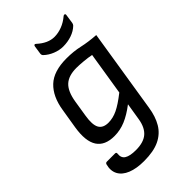

<svg xmlns="http://www.w3.org/2000/svg" viewBox="-260 -765 1049 1049"><g transform="rotate(-45 264.5 -240.5)"><path d="M296 -500Q350 -500 396.5 -489.5Q443 -479 501 -475L424 9Q415 69 390 111Q365 153 319 175Q273 197 199 197Q141 197 101.5 181Q62 165 46 135Q30 105 41 64Q44 55 53 55H116Q126 55 125 65Q121 96 142.5 109.5Q164 123 210 123Q269 123 300 96.5Q331 70 340 14L356 -85Q309 -49 267.5 -31.5Q226 -14 181 -14Q108 -14 78 -60Q48 -106 63 -200L82 -316Q96 -405 146 -452.5Q196 -500 296 -500ZM210 -89Q245 -89 280.5 -106Q316 -123 368 -164L408 -414Q384 -419 351 -422Q318 -425 297 -425Q237 -425 205.5 -396Q174 -367 163 -299L148 -205Q138 -144 153 -116.5Q168 -89 210 -89ZM329 -558Q300 -558 270 -570Q240 -582 218 -603Q215 -606 213.5 -610.5Q212 -615 213 -621L220 -668Q221 -675 225.5 -676.5Q230 -678 235 -673Q259 -651 283.5 -640Q308 -629 333 -629Q362 -629 392 -640.5Q422 -652 449 -675Q454 -679 459 -677Q464 -675 463 -669L455 -614Q454 -610 452.5 -606.5Q451 -603 448 -600Q426 -579 395 -568.5Q364 -558 329 -558Z"/></g></svg>

Font: Sofia Sans Hairline
Style: Italic
Weight: 1
Italic angle: -9°
Designer: Botio Nikoltchev, Ani Petrova
Foundry: lettersoup
Version: Version 4.102